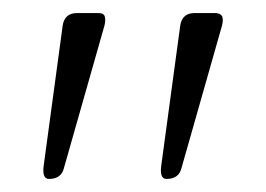

<svg xmlns="http://www.w3.org/2000/svg" viewBox="-20 -720 407 294"><path d="M76 -681Q79 -700 98 -700H131Q139 -700 140.5 -694.5Q142 -689 140 -681L78 -463Q74 -446 55 -446Q44 -446 47 -467ZM256 -681Q259 -700 278 -700H311Q319 -699 320.5 -694Q322 -689 320 -681L258 -463Q254 -446 235 -446Q224 -446 227 -467Z"/></svg>

Font: Quicksand Light Light
Style: Regular
Weight: 300
Version: Version 3.006